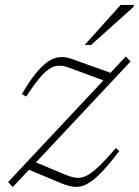

<svg xmlns="http://www.w3.org/2000/svg" viewBox="-20 -752 566 782"><path d="M13 -10.5 401 -424.5 261 -476.5Q230 -488.5 205 -482.5Q180 -476.5 152.5 -447Q125 -417.5 86.5 -358.5L69 -369Q111.5 -441 145.5 -475.5Q179.5 -510 209.5 -517Q239.5 -524 269.5 -513L430 -455.5L492.5 -522L512 -502L126.5 -90.5L247.5 -40Q271 -30.5 290 -28Q309 -25.5 330.2 -35.2Q351.5 -45 380.2 -72Q409 -99 451.5 -148.5L466 -137Q421.5 -78.5 389.2 -46Q357 -13.5 331.5 -1Q306 11.5 281.5 8.8Q257 6 227.5 -6.5L98 -60.5L32 10ZM325 -569 471.5 -732H526L524 -724L351 -569Z"/></svg>

Font: Newsreader Caption ExtraLight
Style: Italic
Weight: 275
Italic angle: -17°
Designer: Hugues Gentile
Foundry: Production Type
Version: Version 1.001